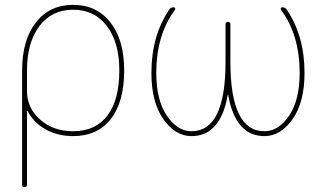

<svg xmlns="http://www.w3.org/2000/svg" viewBox="-20 -550 1334 790"><path d="M91 -260V-175Q91 -106 145 -58Q199 -10 281 -10Q373 -10 422 -74.5Q471 -139 471 -260Q471 -375 420 -442.5Q369 -510 281 -510Q193 -510 142 -442.5Q91 -375 91 -260ZM71 210V-260Q71 -385 127.5 -457.5Q184 -530 281 -530Q378 -530 434.5 -457.5Q491 -385 491 -260Q491 -131 436 -60.5Q381 10 281 10Q217 10 168 -17.5Q119 -45 94 -92Q94 -94 92 -94Q91 -94 91 -93V210Q91 220 81 220Q71 220 71 210Z M768 10Q701 10 652 -60Q603 -130 603 -250Q603 -402 676 -510Q682 -520 695 -520Q699 -520 700.5 -516.5Q702 -513 700 -510Q623 -406 623 -250Q623 -138 666.5 -74Q710 -10 768 -10Q908 -10 908 -295V-450Q908 -460 918 -460Q928 -460 928 -450V-295Q928 -10 1068 -10Q1126 -10 1169.5 -74Q1213 -138 1213 -250Q1213 -406 1136 -510Q1134 -513 1135.5 -516.5Q1137 -520 1141 -520Q1154 -520 1160 -510Q1233 -402 1233 -250Q1233 -130 1184 -60Q1135 10 1068 10Q949 10 919 -159Q919 -160 918 -160Q917 -160 917 -159Q887 10 768 10Z"/></svg>

Font: Rounded Mplus 1c Thin
Style: Regular
Weight: 250
Version: Version 1.059.20150529